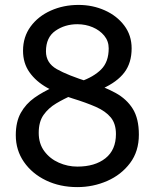

<svg xmlns="http://www.w3.org/2000/svg" viewBox="-20 -745 626 777"><path d="M197.8 -393.1 275.9 -361.3Q238.8 -345.2 207.3 -326.4Q175.8 -307.6 156.2 -279.8Q136.7 -252 136.7 -207.5Q136.7 -163.6 159.4 -133.1Q182.1 -102.5 218 -86.7Q253.9 -70.8 293 -70.8Q364.3 -70.8 406.7 -104.5Q449.2 -138.2 449.2 -202.6Q449.2 -244.1 428.5 -269.5Q407.7 -294.9 368.4 -312.3Q329.1 -329.6 273.4 -346.7Q216.3 -364.3 170.9 -389.9Q125.5 -415.5 99.4 -452.4Q73.2 -489.3 73.2 -539.6Q73.2 -595.7 103.8 -637.5Q134.3 -679.2 185.5 -702.1Q236.8 -725.1 297.9 -725.1Q355 -725.1 404.1 -703.1Q453.1 -681.2 482.9 -641.6Q512.7 -602.1 512.7 -549.3Q512.7 -490.7 483.4 -451.9Q454.1 -413.1 393.1 -385.7L305.2 -415Q358.9 -433.6 389.4 -464.1Q419.9 -494.6 419.9 -549.3Q419.9 -578.6 401.9 -600.6Q383.8 -622.6 355 -634.8Q326.2 -647 293 -647Q242.7 -647 204.3 -620.4Q166 -593.8 166 -537.1Q166 -490.2 209.7 -465.3Q253.4 -440.4 341.8 -412.6Q402.8 -393.6 447.8 -368.9Q492.7 -344.2 517.3 -304.7Q542 -265.1 542 -200.2Q542 -132.3 506.3 -85Q470.7 -37.6 413.8 -12.7Q356.9 12.2 293 12.2Q222.7 12.2 166.3 -14.9Q109.9 -42 76.9 -89.6Q43.9 -137.2 43.9 -197.8Q43.9 -252 64.2 -288.3Q84.5 -324.7 119.4 -349.4Q154.3 -374 197.8 -393.1Z"/></svg>

Font: Andika LitF DSA DSG
Style: Regular
Weight: 400
Designer: Victor Gaultney, Annie Olsen, Julie Remington, Don Collingsworth, Eric Hays, Becca Hirsbrunner
Foundry: SIL International
Version: Version 6.200 ; LitF DSA DSG; ttfautohint (v1.8.3.10-c5d8)